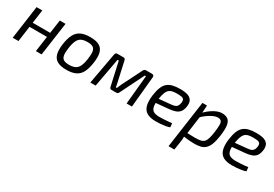

<svg xmlns="http://www.w3.org/2000/svg" viewBox="34 -1365 3473 2434"><g transform="rotate(30 1771.0 -148.0)"><path d="M189 -487 121 0H37L105 -487ZM427 -291 417 -226H147L156 -291ZM529 -487 460 0H376L445 -487Z M887 -499Q969 -499 1017.5 -473.5Q1066 -448 1082.5 -391Q1099 -334 1085 -239Q1072 -147 1042.5 -91.5Q1013 -36 960.5 -11.5Q908 13 826 13Q745 13 696.5 -12.5Q648 -38 631 -95Q614 -152 627 -246Q640 -338 669.5 -393.5Q699 -449 752 -474Q805 -499 887 -499ZM887 -427Q834 -427 800 -411Q766 -395 746 -354.5Q726 -314 715 -239Q705 -170 712 -130.5Q719 -91 746.5 -75Q774 -59 826 -59Q880 -59 914 -76Q948 -93 967.5 -134Q987 -175 997 -246Q1007 -317 1000.5 -356Q994 -395 966.5 -411Q939 -427 887 -427Z M1795 -487Q1810 -487 1818.5 -477.5Q1827 -468 1825 -453L1782 0H1704L1744 -422H1727L1557 -79Q1551 -66 1543.5 -59.5Q1536 -53 1522 -53H1452Q1439 -53 1431.5 -61Q1424 -69 1422 -82L1346 -422H1328L1251 0H1173L1256 -456Q1258 -472 1266.5 -479.5Q1275 -487 1291 -487H1378Q1392 -487 1399 -479Q1406 -471 1408 -458L1469 -184Q1474 -165 1477.5 -147Q1481 -129 1483 -109H1499Q1507 -128 1514 -145.5Q1521 -163 1530 -181L1671 -461Q1683 -487 1707 -487Z M2204 -499Q2281 -499 2323 -481.5Q2365 -464 2379.5 -429Q2394 -394 2385 -343Q2377 -296 2355.5 -268Q2334 -240 2296 -226Q2258 -212 2200 -207L1963 -185L1972 -249L2199 -271Q2232 -274 2252.5 -281.5Q2273 -289 2284.5 -305.5Q2296 -322 2301 -350Q2307 -387 2296 -403.5Q2285 -420 2259 -424Q2233 -428 2193 -428Q2153 -428 2125 -421Q2097 -414 2078 -395.5Q2059 -377 2047 -343Q2035 -309 2026 -254Q2014 -173 2025 -131Q2036 -89 2067.5 -74.5Q2099 -60 2150 -60Q2177 -60 2208.5 -61.5Q2240 -63 2271 -66Q2302 -69 2329 -72L2335 -15Q2310 -5 2274 1Q2238 7 2201.5 9.5Q2165 12 2136 12Q2052 12 2004.5 -16.5Q1957 -45 1941.5 -104.5Q1926 -164 1938 -255Q1948 -327 1967 -374.5Q1986 -422 2017 -449Q2048 -476 2094 -487.5Q2140 -499 2204 -499Z M2813 -499Q2870 -499 2902 -475.5Q2934 -452 2943 -395.5Q2952 -339 2938 -238Q2926 -156 2906 -106Q2886 -56 2857 -30.5Q2828 -5 2789 4Q2750 13 2700 13Q2675 13 2647 11Q2619 9 2589.5 6Q2560 3 2532 -1.5Q2504 -6 2480 -11L2504 -62Q2559 -60 2602.5 -58.5Q2646 -57 2669 -57Q2719 -57 2751 -63.5Q2783 -70 2802 -89.5Q2821 -109 2832 -146Q2843 -183 2852 -244Q2862 -318 2860.5 -357Q2859 -396 2843 -410.5Q2827 -425 2794 -425Q2769 -425 2732 -409Q2695 -393 2653.5 -363Q2612 -333 2570 -290L2553 -330Q2572 -359 2602.5 -388.5Q2633 -418 2669 -443Q2705 -468 2742.5 -483.5Q2780 -499 2813 -499ZM2600 -487 2593 -377 2601 -369 2554 -25 2545 -8Q2545 18 2543.5 41.5Q2542 65 2537 93L2520 203H2435L2533 -487Z M3319 -499Q3396 -499 3438 -481.5Q3480 -464 3494.5 -429Q3509 -394 3500 -343Q3492 -296 3470.5 -268Q3449 -240 3411 -226Q3373 -212 3315 -207L3078 -185L3087 -249L3314 -271Q3347 -274 3367.5 -281.5Q3388 -289 3399.5 -305.5Q3411 -322 3416 -350Q3422 -387 3411 -403.5Q3400 -420 3374 -424Q3348 -428 3308 -428Q3268 -428 3240 -421Q3212 -414 3193 -395.5Q3174 -377 3162 -343Q3150 -309 3141 -254Q3129 -173 3140 -131Q3151 -89 3182.5 -74.5Q3214 -60 3265 -60Q3292 -60 3323.5 -61.5Q3355 -63 3386 -66Q3417 -69 3444 -72L3450 -15Q3425 -5 3389 1Q3353 7 3316.5 9.5Q3280 12 3251 12Q3167 12 3119.5 -16.5Q3072 -45 3056.5 -104.5Q3041 -164 3053 -255Q3063 -327 3082 -374.5Q3101 -422 3132 -449Q3163 -476 3209 -487.5Q3255 -499 3319 -499Z"/></g></svg>

Font: Exo 2
Style: Italic
Weight: 400
Italic angle: -8°
Designer: Natanael Gama
Foundry: Natanael Gama
Version: Version 2.010